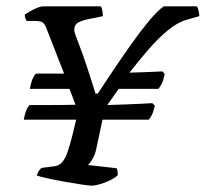

<svg xmlns="http://www.w3.org/2000/svg" viewBox="-20 -585 648 605"><path d="M269 0Q261 0 237.5 -3.5Q214 -7 186 -12Q158 -17 132.5 -22.5Q107 -28 96 -32Q98 -40 102.5 -46.5Q107 -53 111 -56L151 -61Q166 -63 175.5 -73.5Q185 -84 192 -103.5Q199 -123 207 -154L220 -208H55Q59 -230 64.5 -241Q70 -252 74 -254Q103 -254 141.5 -254Q180 -254 218 -255L199 -305H74Q79 -330 84.5 -340.5Q90 -351 94 -353H182L127 -494Q123 -506 116.5 -512.5Q110 -519 91 -519H64Q62 -522 60 -527.5Q58 -533 58 -539Q64 -543 75 -549.5Q86 -556 97.5 -560.5Q109 -565 115 -565H298Q301 -561 302.5 -552Q304 -543 304 -534L260 -525Q239 -521 226.5 -514Q214 -507 214 -490Q214 -486 217.5 -475.5Q221 -465 229.5 -443.5Q238 -422 250.5 -385Q263 -348 281 -290H288Q309 -322 336.5 -363Q364 -404 393 -445Q422 -486 449 -518.5Q476 -551 496 -565H601Q603 -561 605.5 -552Q608 -543 608 -534L569 -523Q540 -515 509.5 -490Q479 -465 449 -430.5Q419 -396 388 -356Q417 -357 446 -358Q475 -359 492 -360L499 -352Q495 -332 489.5 -321Q484 -310 479 -305H354L318 -254Q351 -255 377 -256Q403 -257 424 -258Q445 -259 460 -260L468 -252Q463 -231 458 -222Q453 -213 449 -208H303L284 -119Q280 -98 271.5 -84Q263 -70 257 -65L347 -55Q349 -53 350 -47.5Q351 -42 351 -33Q342 -24 326 -16.5Q310 -9 294.5 -4.5Q279 0 269 0Z"/></svg>

Font: Texturina Medium 12pt
Style: Italic
Weight: 400
Italic angle: -11°
Version: Version 1.002